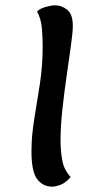

<svg xmlns="http://www.w3.org/2000/svg" viewBox="-20 -693 372 720"><path d="M176 7Q141 7 119.5 -21Q98 -49 98 -125Q98 -184 108.5 -247Q119 -310 129.5 -378Q140 -446 140 -521Q140 -553 137 -587.5Q134 -622 119 -650Q130 -661 151 -667Q172 -673 186 -673Q212 -673 232.5 -656Q253 -639 253 -597Q253 -572 246 -522Q239 -472 230 -409.5Q221 -347 214 -283Q207 -219 207 -166Q207 -127 213.5 -91.5Q220 -56 245 -29Q226 -7 207 0Q188 7 176 7Z"/></svg>

Font: Paprika
Style: Regular
Weight: 400
Designer: Eduardo Rodriguez Tunni
Foundry: Eduardo Rodriguez Tunni
Version: Version 1.010; ttfautohint (v1.8.3)